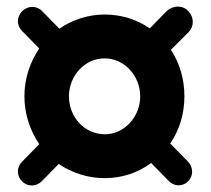

<svg xmlns="http://www.w3.org/2000/svg" viewBox="-20 -537 640 582"><path d="M47 13C65 30 90 29 107 12L158 -40C198 -13 246 3 297 3C350 3 398 -13 438 -43L491 11C508 29 533 29 550 13C567 -4 566 -30 550 -47L496 -102C524 -143 539 -192 539 -245C539 -297 525 -345 498 -386L551 -439C569 -457 569 -485 550 -504C532 -523 503 -520 485 -503L434 -451C395 -478 348 -493 297 -493C247 -493 199 -477 160 -450L108 -503C91 -521 64 -520 47 -503C30 -485 30 -460 47 -443L99 -390C71 -349 54 -299 54 -245C54 -192 71 -141 99 -100L47 -47C30 -30 30 -4 47 13ZM298 -130C236 -130 189 -182 189 -245C189 -308 238 -361 298 -360C356 -360 405 -308 405 -245C405 -182 356 -130 298 -130Z"/></svg>

Font: SN Pro Heavy
Style: Regular
Weight: 800
Designer: Tobias Whetton
Foundry: Supernotes
Version: Version 1.001;Glyphs 3.2 (3249)